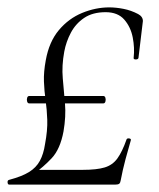

<svg xmlns="http://www.w3.org/2000/svg" viewBox="-23 -500 431 520"><path d="M2 0Q-2 0 -2.5 -6Q-3 -12 2 -13Q36 -22 55.5 -34Q75 -46 85 -64.5Q95 -83 99 -110Q106 -147 105 -175.5Q104 -204 100.5 -228.5Q97 -253 96 -279Q95 -305 101 -337Q110 -387 136.5 -418.5Q163 -450 199.5 -465Q236 -480 273 -480Q291 -480 311.5 -476Q332 -472 351 -462Q364 -455 364 -443L352 -343Q351 -339 344.5 -339Q338 -339 339 -344Q342 -370 336.5 -398.5Q331 -427 313.5 -447Q296 -467 263 -467Q228 -467 205 -451.5Q182 -436 169 -411.5Q156 -387 151 -360Q144 -322 147 -288Q150 -254 153 -219.5Q156 -185 149 -144Q140 -96 117 -71.5Q94 -47 68 -29L64 -40H201Q239 -40 260.5 -46.5Q282 -53 295 -71Q308 -89 320 -123Q322 -126 327.5 -125Q333 -124 331 -119Q325 -99 317 -69Q309 -39 304 -12Q303 -5 300 -2.5Q297 0 289 0ZM56 -220Q52 -220 50.5 -225Q49 -230 50.5 -235Q52 -240 56 -240H257Q261 -240 262.5 -235Q264 -230 262.5 -225Q261 -220 257 -220Z"/></svg>

Font: Cormorant Light Light
Style: Italic
Weight: 300
Italic angle: -10°
Version: Version 4.000